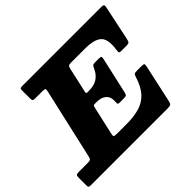

<svg xmlns="http://www.w3.org/2000/svg" viewBox="-212 -982 1213 1213"><g transform="rotate(-45 395.0 -375.0)"><path d="M338.5 -332 295.5 -141.5Q291.5 -125 293.8 -119.2Q296 -113.5 318.5 -113.5H405.5Q470 -113.5 518.8 -127.2Q567.5 -141 601.8 -177Q636 -213 657.5 -281Q662 -295.5 666.5 -300.8Q671 -306 691 -306H731Q752 -306 754 -300.5Q756 -295 752.5 -279.5L698 -29.5Q693.5 -10.5 687.5 -5.2Q681.5 0 657.5 0H-25.5Q-38.5 0 -43 -3.2Q-47.5 -6.5 -47.5 -20V-85Q-47.5 -104.5 -42.5 -109Q-37.5 -113.5 -18.5 -113.5H54.5Q76 -113.5 82 -117.2Q88 -121 92 -138L199.5 -610.5Q203 -625.5 200.2 -631Q197.5 -636.5 178 -636.5H115Q100.5 -636.5 95 -639.8Q89.5 -643 89.5 -658.5V-733.5Q89.5 -744.5 94 -747.2Q98.5 -750 109.5 -750H813Q836 -750 837.8 -742.8Q839.5 -735.5 835.5 -718L788.5 -495.5Q784.5 -477.5 780 -470.8Q775.5 -464 752.5 -464H709.5Q691.5 -464 691.2 -471.2Q691 -478.5 692.5 -491.5Q705 -574.5 673.5 -605.5Q642 -636.5 558.5 -636.5H434Q418 -636.5 412 -633Q406 -629.5 402.5 -616L364 -443.5Q362 -435 364.5 -432.8Q367 -430.5 375 -430.5H387.5Q431.5 -430.5 460 -448Q488.5 -465.5 505 -498.5Q512 -512.5 516.5 -521.5Q521 -530.5 544 -530.5H572Q591.5 -530.5 594.2 -526Q597 -521.5 593.5 -506L539.5 -266Q536 -251 531.8 -245.8Q527.5 -240.5 508.5 -240.5H474Q457.5 -240.5 456.2 -246.5Q455 -252.5 456 -265Q459 -304 436.5 -325Q414 -346 372 -346H355.5Q345.5 -346 342.8 -343Q340 -340 338.5 -332Z"/></g></svg>

Font: Besley* Heavy
Style: Italic
Weight: 800
Italic angle: -13°
Designer: Owen Earl
Foundry: indestructible type*
Version: Version 3.000; ttfautohint (v1.8.3)